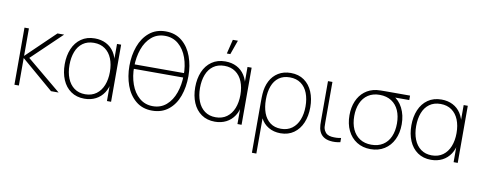

<svg xmlns="http://www.w3.org/2000/svg" viewBox="-78 -1157 4487 1788"><g transform="rotate(10 2166.0 -262.5)"><path d="M70 0V-540H112V-280L382 -540H445L163 -270L488 0H416L112 -260V0Z M733 15Q658.5 15 605.5 -22Q552.5 -59 525.2 -123.8Q498 -188.5 498 -270Q498 -351.5 525.2 -416Q552.5 -480.5 605.8 -517.8Q659 -555 734 -555Q794 -555 841 -531Q888 -507 917.2 -461.8Q946.5 -416.5 955 -355L945 -328V-540H984V0H945V-214L955 -187Q946.5 -124.5 916.8 -79Q887 -33.5 839.8 -9.2Q792.5 15 733 15ZM733 -27Q794.5 -27 837.8 -58.5Q881 -90 903 -145.2Q925 -200.5 925 -271Q925 -342.5 903 -397Q881 -451.5 837.8 -482.2Q794.5 -513 733 -513Q670.5 -513 627.8 -482Q585 -451 564 -396.2Q543 -341.5 543 -271Q543 -200.5 564.8 -145.2Q586.5 -90 629.2 -58.5Q672 -27 733 -27Z M1118 -339V-381H1627V-339ZM1373 15Q1281.5 15 1218.5 -37.5Q1155.5 -90 1124.8 -175.2Q1094 -260.5 1094 -360Q1094 -459 1124.8 -544.2Q1155.5 -629.5 1218.5 -681.8Q1281.5 -734 1373 -734Q1464.5 -734 1527.5 -681.8Q1590.5 -629.5 1621.2 -544.2Q1652 -459 1652 -360Q1652 -256.5 1621.5 -171.5Q1591 -86.5 1528 -35.8Q1465 15 1373 15ZM1373 -27Q1447.5 -27 1500 -72.5Q1552.5 -118 1579.2 -193.8Q1606 -269.5 1607 -360Q1608 -449.5 1581.2 -525.2Q1554.5 -601 1501 -646.5Q1447.5 -692 1373 -692Q1298.5 -692 1246 -646.8Q1193.5 -601.5 1166.8 -526Q1140 -450.5 1139 -360Q1138 -270.5 1165 -194.5Q1192 -118.5 1245.2 -72.8Q1298.5 -27 1373 -27Z M2000.5 -765 1967.5 -630H2000.5L2048.5 -765ZM1967 15Q1892.5 15 1839.5 -22Q1786.5 -59 1759.2 -123.8Q1732 -188.5 1732 -270Q1732 -351.5 1759.2 -416Q1786.5 -480.5 1839.8 -517.8Q1893 -555 1968 -555Q2028 -555 2075 -531Q2122 -507 2151.2 -461.8Q2180.5 -416.5 2189 -355L2179 -328V-540H2218V0H2179V-214L2189 -187Q2180.5 -124.5 2150.8 -79Q2121 -33.5 2073.8 -9.2Q2026.5 15 1967 15ZM1967 -27Q2028.5 -27 2071.8 -58.5Q2115 -90 2137 -145.2Q2159 -200.5 2159 -271Q2159 -342.5 2137 -397Q2115 -451.5 2071.8 -482.2Q2028.5 -513 1967 -513Q1904.5 -513 1861.8 -482Q1819 -451 1798 -396.2Q1777 -341.5 1777 -271Q1777 -200.5 1798.8 -145.2Q1820.5 -90 1863.2 -58.5Q1906 -27 1967 -27Z M2358 -241Q2358 -266 2358.5 -285Q2359 -304 2360 -317Q2364.5 -386.5 2392.2 -440.2Q2420 -494 2469.8 -524.5Q2519.5 -555 2587 -555Q2661.5 -555 2714 -517.8Q2766.5 -480.5 2793.2 -416.2Q2820 -352 2820 -271Q2820 -189 2792.8 -124.2Q2765.5 -59.5 2713 -22.2Q2660.5 15 2588 15Q2523 15 2473.8 -14.2Q2424.5 -43.5 2400 -93V240H2358ZM2585 -27Q2646 -27 2688.8 -58.5Q2731.5 -90 2753.2 -145.2Q2775 -200.5 2775 -271Q2775 -341.5 2754 -396.2Q2733 -451 2690.2 -482Q2647.5 -513 2585 -513Q2523.5 -513 2482 -482.8Q2440.5 -452.5 2420.2 -398.2Q2400 -344 2400 -272Q2400 -200 2420.2 -145Q2440.5 -90 2482 -58.5Q2523.5 -27 2585 -27Z M3057 5Q3020.5 0.5 2994.8 -16.2Q2969 -33 2955 -63Q2948 -78.5 2944.8 -94.8Q2941.5 -111 2940.8 -127.2Q2940 -143.5 2940 -171Q2940 -173 2940 -175Q2940 -177 2940 -179V-540H2982V-179V-158Q2981.5 -128.5 2983.2 -112.8Q2985 -97 2993 -81Q3004 -60 3020.5 -49.5Q3037 -39 3062 -36Q3111.5 -31 3152 -40V0Q3128 5.5 3103.2 6.8Q3078.5 8 3057 5Z M3439 15Q3364.5 15 3308.5 -20.2Q3252.5 -55.5 3222.2 -118.5Q3192 -181.5 3192 -263Q3192 -337.5 3217 -396.2Q3242 -455 3288.5 -491.5Q3335 -528 3399 -537Q3415 -539 3437.2 -539.5Q3459.5 -540 3479 -540H3716V-498H3538L3560 -512Q3618.5 -482 3652.2 -415.8Q3686 -349.5 3686 -263Q3686 -181.5 3655.8 -118.5Q3625.5 -55.5 3569.5 -20.2Q3513.5 15 3439 15ZM3439 -27Q3503.5 -27 3549 -56.2Q3594.5 -85.5 3617.8 -138.8Q3641 -192 3641 -263Q3641 -333 3617.8 -385.8Q3594.5 -438.5 3549 -468Q3503.5 -497.5 3439 -498Q3374 -498.5 3328.5 -468.5Q3283 -438.5 3260 -385Q3237 -331.5 3237 -263Q3237 -191.5 3261 -138.2Q3285 -85 3330.5 -56Q3376 -27 3439 -27Z M4011 15Q3936.5 15 3883.5 -22Q3830.5 -59 3803.2 -123.8Q3776 -188.5 3776 -270Q3776 -351.5 3803.2 -416Q3830.5 -480.5 3883.8 -517.8Q3937 -555 4012 -555Q4072 -555 4119 -531Q4166 -507 4195.2 -461.8Q4224.5 -416.5 4233 -355L4223 -328V-540H4262V0H4223V-214L4233 -187Q4224.5 -124.5 4194.8 -79Q4165 -33.5 4117.8 -9.2Q4070.5 15 4011 15ZM4011 -27Q4072.5 -27 4115.8 -58.5Q4159 -90 4181 -145.2Q4203 -200.5 4203 -271Q4203 -342.5 4181 -397Q4159 -451.5 4115.8 -482.2Q4072.5 -513 4011 -513Q3948.5 -513 3905.8 -482Q3863 -451 3842 -396.2Q3821 -341.5 3821 -271Q3821 -200.5 3842.8 -145.2Q3864.5 -90 3907.2 -58.5Q3950 -27 4011 -27Z"/></g></svg>

Font: Hauora
Style: Regular
Weight: 400
Designer: Wayne Shih
Foundry: WCYS
Version: Version 1.001